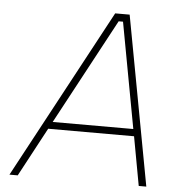

<svg xmlns="http://www.w3.org/2000/svg" viewBox="-53 -785 738 833"><g transform="rotate(5 316.5 -368.5)"><path d="M19 0 415 -737H478L615 0H582L543 -213H169L55 0ZM186 -244H537L452 -704H433Z"/></g></svg>

Font: Tomorrow ExtraLight
Style: Italic
Weight: 275
Italic angle: -10°
Designer: Tony de Marco, Monica Rizzolli
Foundry: Just in Type
Version: Version 2.002